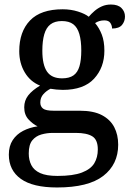

<svg xmlns="http://www.w3.org/2000/svg" viewBox="-20 -588 582 848"><path d="M232 240Q125 240 72 202Q19 164 19 95Q19 57 36 31Q53 5 82 -10Q111 -25 146 -30Q125 -40 106 -60.5Q87 -81 87 -114Q87 -144 104.5 -166.5Q122 -189 157 -210Q114 -227 89.5 -268Q65 -309 65 -362Q65 -448 112.5 -497.5Q160 -547 257 -547Q293 -547 324.5 -537Q356 -527 372 -514Q383 -527 397.5 -539.5Q412 -552 430 -560Q448 -568 470 -568Q501 -568 516.5 -552.5Q532 -537 532 -515Q532 -494 519 -478Q506 -462 475 -462Q475 -475 467.5 -486.5Q460 -498 441 -498Q429 -498 419 -495Q409 -492 400 -486Q418 -465 429.5 -435.5Q441 -406 441 -364Q441 -290 395.5 -240.5Q350 -191 257 -191Q245 -191 229 -192.5Q213 -194 203 -196Q185 -187 171.5 -172Q158 -157 158 -135Q158 -118 170 -108.5Q182 -99 217 -99H332Q393 -99 430 -79.5Q467 -60 484.5 -26.5Q502 7 502 51Q502 138 436 189Q370 240 232 240ZM234 189Q303 189 342 174Q381 159 396.5 133Q412 107 412 72Q412 29 387.5 14Q363 -1 315 -1H213Q187 -1 162.5 6Q138 13 122.5 32Q107 51 107 90Q107 119 118.5 141.5Q130 164 157.5 176.5Q185 189 234 189ZM254 -242Q286 -242 304.5 -255Q323 -268 331 -295.5Q339 -323 339 -365Q339 -408 330.5 -437.5Q322 -467 303.5 -481Q285 -495 253 -495Q222 -495 203 -480.5Q184 -466 175.5 -436.5Q167 -407 167 -364Q167 -302 187.5 -272Q208 -242 254 -242Z"/></svg>

Font: ET Text
Style: Regular
Weight: 470
Designer: Monotype Design Team
Foundry: Monotype Imaging Inc.
Version: Version 2.009